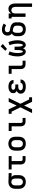

<svg xmlns="http://www.w3.org/2000/svg" viewBox="2486 -3310 1029 6040"><g transform="rotate(-90 3000.0 -289.5)"><path d="M299 8Q270 8 241 3Q212 -2 186 -15.5Q160 -29 139 -50Q118 -71 105 -97Q92 -123 86.5 -152Q81 -181 81 -210V-320Q81 -348 86 -376Q91 -404 103 -429Q115 -454 134 -475Q153 -496 177.5 -510Q202 -524 229.5 -531Q257 -538 285 -538Q289 -538 292.5 -538Q296 -538 300 -538L576 -530V-438L453 -441Q467 -431 478.5 -417.5Q490 -404 497.5 -388Q505 -372 508 -354.5Q511 -337 511 -320V-210Q511 -181 506 -152.5Q501 -124 488.5 -98Q476 -72 456 -50.5Q436 -29 410.5 -15.5Q385 -2 356.5 3Q328 8 299 8ZM299 -84Q322 -84 344 -93.5Q366 -103 380 -122Q394 -141 399 -164Q404 -187 404 -210V-320Q404 -342 399.5 -364Q395 -386 382.5 -404.5Q370 -423 350 -433.5Q330 -444 308 -445L300 -446Q298 -446 296.5 -446Q295 -446 293 -446Q270 -446 248.5 -435.5Q227 -425 213 -407Q199 -389 193.5 -366Q188 -343 188 -320V-210Q188 -194 190.5 -178.5Q193 -163 199 -148Q205 -133 215 -120.5Q225 -108 238.5 -99.5Q252 -91 267.5 -87.5Q283 -84 299 -84Z M1001 0Q980 0 959.5 -3.5Q939 -7 920.5 -16Q902 -25 887 -40Q872 -55 863 -74Q854 -93 850.5 -113.5Q847 -134 847 -155V-438H689V-530H1111V-438H953V-155Q953 -144 955.5 -132.5Q958 -121 964 -111.5Q970 -102 980 -97Q990 -92 1001 -92H1111V0Z M1500 8Q1471 8 1441.5 3Q1412 -2 1386 -15Q1360 -28 1339 -49Q1318 -70 1305 -96.5Q1292 -123 1286.5 -152Q1281 -181 1281 -210V-320Q1281 -349 1286.5 -378Q1292 -407 1305 -433.5Q1318 -460 1339 -481Q1360 -502 1386.5 -515Q1413 -528 1442 -534.5Q1471 -541 1500 -541Q1529 -541 1558 -534.5Q1587 -528 1613.5 -515Q1640 -502 1661 -481Q1682 -460 1695 -433.5Q1708 -407 1713.5 -378Q1719 -349 1719 -320V-210Q1719 -181 1713.5 -152Q1708 -123 1695 -96.5Q1682 -70 1661 -49Q1640 -28 1614 -15Q1588 -2 1558.5 3Q1529 8 1500 8ZM1500 -84Q1516 -84 1531.5 -87.5Q1547 -91 1561 -99.5Q1575 -108 1585 -120.5Q1595 -133 1601 -147.5Q1607 -162 1609.5 -178Q1612 -194 1612 -210V-320Q1612 -336 1609.5 -352Q1607 -368 1601 -383Q1595 -398 1584.5 -410.5Q1574 -423 1560 -431Q1546 -439 1530 -442.5Q1514 -446 1498 -446Q1475 -446 1452 -437Q1429 -428 1414.5 -409.5Q1400 -391 1394 -367.5Q1388 -344 1388 -320V-210Q1388 -194 1390.5 -178Q1393 -162 1399 -147.5Q1405 -133 1415 -120.5Q1425 -108 1439 -99.5Q1453 -91 1468.5 -87.5Q1484 -84 1500 -84Z M2201 0Q2180 0 2159.5 -3.5Q2139 -7 2120.5 -16Q2102 -25 2087 -40Q2072 -55 2063 -74Q2054 -93 2050.5 -113.5Q2047 -134 2047 -155V-438H1899V-530H2153V-155Q2153 -144 2155.5 -132.5Q2158 -121 2164 -111.5Q2170 -102 2180 -97Q2190 -92 2201 -92H2311V0Z M2463 205 2644 -162 2508 -438H2440V-530H2582L2700 -280L2818 -530H2937L2756 -162L2892 113H2960V205H2818L2700 -45L2582 205Z M3298 8Q3272 8 3246 5.5Q3220 3 3195 -4.5Q3170 -12 3147.5 -25Q3125 -38 3107.5 -57.5Q3090 -77 3081.5 -102Q3073 -127 3073 -153Q3073 -174 3078.5 -194Q3084 -214 3097 -230Q3110 -246 3127 -257.5Q3144 -269 3163 -277Q3147 -284 3133 -295Q3119 -306 3108.5 -320Q3098 -334 3093.5 -351.5Q3089 -369 3089 -387Q3089 -411 3097 -434.5Q3105 -458 3121 -476Q3137 -494 3158 -506.5Q3179 -519 3202 -526Q3225 -533 3249 -535.5Q3273 -538 3297 -538Q3322 -538 3346 -535Q3370 -532 3393.5 -524.5Q3417 -517 3437.5 -503.5Q3458 -490 3473.5 -471Q3489 -452 3497 -428.5Q3505 -405 3505 -380Q3505 -380 3505 -379.5Q3505 -379 3505 -378H3398Q3398 -378 3398 -378.5Q3398 -379 3398 -379Q3398 -396 3388 -410.5Q3378 -425 3363 -432.5Q3348 -440 3331 -443Q3314 -446 3297 -446Q3286 -446 3275 -445Q3264 -444 3253.5 -441.5Q3243 -439 3233 -435Q3223 -431 3214.5 -424Q3206 -417 3201 -406.5Q3196 -396 3196 -385Q3196 -385 3196 -385Q3196 -385 3196 -385Q3196 -374 3201 -363.5Q3206 -353 3214.5 -345.5Q3223 -338 3233.5 -333.5Q3244 -329 3255 -326.5Q3266 -324 3277.5 -323Q3289 -322 3300 -322H3363V-229H3300Q3287 -229 3274 -228Q3261 -227 3248 -224Q3235 -221 3223 -216Q3211 -211 3201 -202Q3191 -193 3185.5 -181Q3180 -169 3180 -155Q3180 -155 3180 -155Q3180 -155 3180 -155Q3180 -143 3185.5 -131Q3191 -119 3201 -110.5Q3211 -102 3222.5 -97Q3234 -92 3246.5 -89Q3259 -86 3272 -85Q3285 -84 3298 -84Q3317 -84 3336 -87Q3355 -90 3372 -98Q3389 -106 3401.5 -122Q3414 -138 3414 -157H3521Q3521 -157 3521 -157Q3521 -157 3521 -157Q3521 -131 3512 -106Q3503 -81 3486.5 -61Q3470 -41 3447.5 -27.5Q3425 -14 3400 -6Q3375 2 3349.5 5Q3324 8 3298 8Z M4001 0Q3980 0 3959.5 -3.5Q3939 -7 3920.5 -16Q3902 -25 3887 -40Q3872 -55 3863 -74Q3854 -93 3850.5 -113.5Q3847 -134 3847 -155V-438H3699V-530H3953V-155Q3953 -144 3955.5 -132.5Q3958 -121 3964 -111.5Q3970 -102 3980 -97Q3990 -92 4001 -92H4111V0Z M4397 8Q4369 8 4343.5 -5.5Q4318 -19 4301 -41.5Q4284 -64 4273.5 -90Q4263 -116 4257 -143.5Q4251 -171 4248.5 -199Q4246 -227 4246 -255Q4246 -328 4261 -399.5Q4276 -471 4303 -538L4402 -503Q4377 -444 4365 -381Q4353 -318 4353 -254Q4353 -245 4353 -235.5Q4353 -226 4353.5 -217Q4354 -208 4355 -198.5Q4356 -189 4357 -180Q4358 -171 4359 -161.5Q4360 -152 4362 -143Q4364 -134 4366.5 -125Q4369 -116 4373 -107.5Q4377 -99 4383.5 -91.5Q4390 -84 4400 -84Q4409 -84 4416 -92Q4423 -100 4427 -109.5Q4431 -119 4433.5 -128.5Q4436 -138 4438 -147.5Q4440 -157 4441 -166.5Q4442 -176 4443 -186Q4444 -196 4445 -206Q4446 -216 4446 -225.5Q4446 -235 4446.5 -245Q4447 -255 4447 -265V-345H4553V-265Q4553 -255 4553.5 -245Q4554 -235 4554 -225.5Q4554 -216 4555 -206Q4556 -196 4557 -186Q4558 -176 4559 -166.5Q4560 -157 4562 -147.5Q4564 -138 4566.5 -128.5Q4569 -119 4573 -109.5Q4577 -100 4584 -92Q4591 -84 4600 -84Q4610 -84 4616.5 -91.5Q4623 -99 4627 -107.5Q4631 -116 4633.5 -125Q4636 -134 4638 -143Q4640 -152 4641 -161.5Q4642 -171 4643 -180Q4644 -189 4645 -198.5Q4646 -208 4646.5 -217Q4647 -226 4647 -235.5Q4647 -245 4647 -254Q4647 -318 4635 -381Q4623 -444 4598 -503L4697 -538Q4724 -471 4739 -399.5Q4754 -328 4754 -255Q4754 -227 4751.5 -199Q4749 -171 4743 -143.5Q4737 -116 4726.5 -90Q4716 -64 4699 -41.5Q4682 -19 4656.5 -5.5Q4631 8 4603 8Q4585 8 4567.5 1.5Q4550 -5 4537.5 -18Q4525 -31 4516 -46.5Q4507 -62 4500 -79Q4493 -62 4484 -46.5Q4475 -31 4462.5 -18Q4450 -5 4432.5 1.5Q4415 8 4397 8ZM4481 -584 4424 -636 4562 -784 4638 -716Z M5100 8Q5071 8 5041.5 3Q5012 -2 4986 -15Q4960 -28 4939 -49Q4918 -70 4905 -96.5Q4892 -123 4886.5 -152Q4881 -181 4881 -210V-277Q4881 -300 4885.5 -323Q4890 -346 4900.5 -366.5Q4911 -387 4927.5 -404Q4944 -421 4964 -432Q4948 -443 4935.5 -458Q4923 -473 4915 -491Q4907 -509 4903.5 -528Q4900 -547 4900 -566Q4900 -590 4905.5 -614Q4911 -638 4923 -659.5Q4935 -681 4953 -697.5Q4971 -714 4993 -724.5Q5015 -735 5039 -739Q5063 -743 5087 -743Q5137 -743 5185.5 -729.5Q5234 -716 5279 -694L5231 -611Q5200 -628 5165.5 -639.5Q5131 -651 5095 -651Q5078 -651 5061 -646Q5044 -641 5031.5 -629.5Q5019 -618 5013 -601.5Q5007 -585 5007 -568Q5007 -551 5013.5 -534Q5020 -517 5033.5 -506.5Q5047 -496 5064 -493Q5081 -490 5098 -487.5Q5115 -485 5132 -481.5Q5149 -478 5165.5 -473.5Q5182 -469 5198.5 -463.5Q5215 -458 5230 -450Q5245 -442 5259 -431Q5273 -420 5283.5 -406.5Q5294 -393 5301.5 -377.5Q5309 -362 5313 -345.5Q5317 -329 5318 -311.5Q5319 -294 5319 -277V-210Q5319 -181 5313.5 -152Q5308 -123 5295 -96.5Q5282 -70 5261 -49Q5240 -28 5214 -15Q5188 -2 5158.5 3Q5129 8 5100 8ZM5100 -84Q5116 -84 5132 -87.5Q5148 -91 5161.5 -99.5Q5175 -108 5185 -120.5Q5195 -133 5201 -147.5Q5207 -162 5209.5 -178Q5212 -194 5212 -210V-277Q5212 -297 5208 -317Q5204 -337 5191 -352.5Q5178 -368 5159.5 -377Q5141 -386 5121.5 -390.5Q5102 -395 5082 -397.5Q5062 -400 5043 -404Q5027 -395 5016 -380Q5005 -365 4999 -348Q4993 -331 4990.5 -313Q4988 -295 4988 -277V-210Q4988 -194 4990.5 -178Q4993 -162 4999 -147.5Q5005 -133 5015 -120.5Q5025 -108 5038.5 -99.5Q5052 -91 5068 -87.5Q5084 -84 5100 -84Z M5804 205V-320Q5804 -343 5799 -366Q5794 -389 5780.5 -408Q5767 -427 5745 -436.5Q5723 -446 5700 -446Q5677 -446 5655 -436.5Q5633 -427 5619.5 -408Q5606 -389 5601 -366Q5596 -343 5596 -320V0H5489V-438H5440V-530H5596V-442Q5606 -463 5620 -482Q5634 -501 5653.5 -514Q5673 -527 5696 -532.5Q5719 -538 5743 -538Q5769 -538 5794.5 -531Q5820 -524 5840 -508Q5860 -492 5874 -469.5Q5888 -447 5896.5 -422.5Q5905 -398 5908 -372Q5911 -346 5911 -320V205Z"/></g></svg>

Font: Iosevka Slab Semibold Extended
Style: Regular
Weight: 600
Width: 7
Monospace: yes
Designer: Belleve Invis
Foundry: Belleve Invis
Version: Version 11.1.0; ttfautohint (v1.8.3)